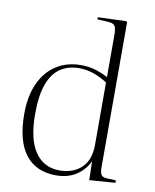

<svg xmlns="http://www.w3.org/2000/svg" viewBox="-87 -832 738 913"><g transform="rotate(10 282.5 -376.0)"><path d="M246 14Q149 14 98 -52Q47 -118 47 -248Q47 -334 75 -395.5Q103 -457 154 -490Q205 -523 273 -523Q313 -523 346 -512.5Q379 -502 404 -488V-690Q404 -725 396 -736Q388 -747 361 -748L311 -751L312 -761L447 -766L453 -762V-60Q453 -37 459.5 -26Q466 -15 485 -14L531 -12V0L406 9L404 -80H403Q382 -37 342 -11.5Q302 14 246 14ZM258 -12Q324 -12 364 -50Q404 -88 404 -160V-462Q372 -483 338 -495Q304 -507 266 -507Q216 -507 178 -482.5Q140 -458 119 -403Q98 -348 98 -256Q98 -135 140 -73.5Q182 -12 258 -12Z"/></g></svg>

Font: Display Extralight
Style: Regular
Weight: 200
Designer: Latin by Veronika Burian and Jose Scaglione. Greek by Irene Vlachou. Cyrillic by Vera Evstafieva.
Foundry: TypeTogether
Version: Version 3.002